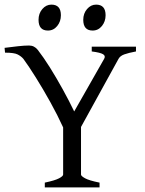

<svg xmlns="http://www.w3.org/2000/svg" viewBox="-20 -819 634 839"><path d="M175.8 0V-21Q220.2 -30.3 238 -39.8Q255.9 -49.3 255.9 -56.2V-262.2Q231.9 -314.9 200 -372.6Q168 -430.2 136.5 -480.5Q105 -530.8 82 -562Q72.8 -572.8 57.6 -580.8Q42.5 -588.9 2 -588.9L0 -609.9Q28.8 -613.8 57.9 -616.9Q86.9 -620.1 106.9 -620.1Q129.9 -620.1 145 -601.1Q169.4 -569.8 197.8 -524.7Q226.1 -479.5 253.9 -429.2Q281.7 -378.9 304.2 -332L435.1 -562Q442.4 -574.7 430.4 -582Q418.5 -589.4 380.9 -594.2V-615.2H574.2V-594.2Q541 -587.9 522.9 -581.3Q504.9 -574.7 498 -562L334 -264.2V-56.2Q334 -49.8 351.6 -40Q369.1 -30.3 415 -21V0ZM384.8 -685.5Q343.8 -685.5 343.8 -732.4Q343.8 -760.3 360.4 -779.5Q377 -798.8 399.9 -798.8Q441.4 -798.8 441.4 -752.4Q441.4 -725.1 425.3 -705.3Q409.2 -685.5 384.8 -685.5ZM189.5 -685.5Q148.4 -685.5 148.4 -732.4Q148.4 -760.3 165 -779.5Q181.6 -798.8 204.6 -798.8Q246.1 -798.8 246.1 -752.4Q246.1 -725.1 230 -705.3Q213.9 -685.5 189.5 -685.5Z"/></svg>

Font: David Libre
Style: Regular
Weight: 400
Designer: Ismar David, J. Victor Gaultney, Annie Olsen and Meir Sadan
Foundry: Monotype Imaging Inc. & SIL International
Version: Version 1.100; ttfautohint (v1.8.4.7-5d5b)